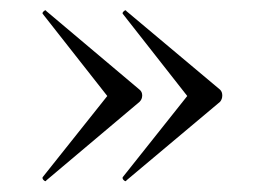

<svg xmlns="http://www.w3.org/2000/svg" viewBox="-20 -382 496 364"><path d="M219.6 -361 397.2 -212Q401.4 -208 401.4 -201Q401.4 -194 397.2 -189L219.7 -40Q218.7 -37 215.1 -40Q211.6 -43 212.6 -46L335 -200L212.6 -356Q211.6 -358 215.1 -361Q218.6 -364 219.6 -361ZM67.8 -361 244.6 -212Q249.6 -208 249.6 -201Q249.6 -194 244.6 -189L67.8 -40Q66.8 -37 63.3 -40Q59.8 -43 60.8 -46L183.4 -200L60.8 -356Q59.8 -358 63.3 -361Q66.8 -364 67.8 -361Z"/></svg>

Font: Cormorant Garamond Light
Style: Regular
Weight: 300
Designer: Christian Thalmann (Catharsis Fonts)
Foundry: Catharsis Fonts
Version: Version 4.001